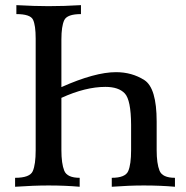

<svg xmlns="http://www.w3.org/2000/svg" viewBox="-20 -713 712 733"><path d="M42.5 -693.4Q113.3 -689.5 165 -689.5Q224.6 -689.5 289.1 -693.4V-659.2Q236.3 -659.2 225.3 -636Q214.4 -612.8 214.4 -562.5V-380.4Q342.3 -437.5 422.9 -437.5Q483.4 -437.5 530.8 -407.5Q578.1 -377.4 578.1 -249V-140.1Q578.1 -88.4 589.1 -61.3Q600.1 -34.2 647.9 -34.2V0Q593.3 -4.9 528.8 -4.9Q472.2 -4.9 406.7 0V-34.2Q458.5 -34.2 469.5 -59.8Q480.5 -85.4 480.5 -139.2V-236.3Q480 -331.1 456.5 -356.2Q433.1 -381.3 382.3 -381.3Q306.2 -381.3 214.4 -339.4V-140.1Q214.4 -88.4 225.3 -61.3Q236.3 -34.2 284.2 -34.2V0Q229.5 -4.9 165.5 -4.9Q107.9 -4.9 37.6 0V-34.2Q94.2 -34.2 105.2 -59.8Q116.2 -85.4 116.2 -139.2V-565.4Q116.2 -616.7 106 -637.9Q95.7 -659.2 42.5 -659.2Z"/></svg>

Font: Kelvinch
Style: Regular
Weight: 400
Designer: Paul James MIller
Foundry: High-Logic / Made with FontCreator
Version: Version 3.30 September 23, 2016